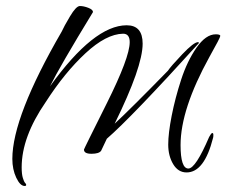

<svg xmlns="http://www.w3.org/2000/svg" viewBox="-20 -501 752 638"><path d="M676 -312Q580 -138 580 -19Q580 59 606 59Q630 59 675 -46Q682 -59 685.5 -59Q689 -59 689 -52.5Q689 -46 688 -43Q659 72 600 72Q572 72 555.5 44.5Q539 17 539 -20.5Q539 -58 550.5 -116.5Q562 -175 582 -236.5Q602 -298 633 -342.5Q664 -387 697 -387Q712 -387 712 -381.5Q712 -376 676 -312ZM316 0Q309 10 284 10Q259 10 259 -4Q258 -4 334.5 -157Q411 -310 411 -361Q411 -389 389 -389Q333 -388 264 -324Q195 -260 132 -162Q52 -46 52 55Q52 78 56 90.5Q60 103 62 105Q67 110 67 113.5Q67 117 62 117Q47 117 34 89.5Q21 62 21 27Q21 -113 185 -396Q192 -412 212.5 -446.5Q233 -481 245.5 -481Q258 -481 273.5 -475Q289 -469 289 -461Q178 -279 146 -214Q292 -417 401 -417Q454 -417 454 -356Q454 -279 361 -90Q413 -138 538 -266Q547 -280 585.5 -320.5Q624 -361 638 -361Q641 -361 641 -358Q416 -110 335 -40Z"/></svg>

Font: Qwigley
Style: Regular
Weight: 400
Designer: Robert E. Leuschke
Foundry: Robert E. Leuschke
Version: Version 1.003